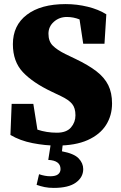

<svg xmlns="http://www.w3.org/2000/svg" viewBox="-20 -692 593 939"><path d="M257 20Q201 20 139.5 8Q78 -4 31 -32L37 -184H143L163 -58Q208 -43 258 -43Q305 -43 327 -68.5Q349 -94 349 -128Q349 -164 332.5 -184Q316 -204 278 -222L234 -243Q141 -287 92 -339Q43 -391 43 -476Q43 -568 111.5 -620Q180 -672 301 -672Q356 -672 409 -659Q462 -646 500 -622L491 -478H387L369 -597Q339 -609 307 -609Q270 -609 243.5 -585.5Q217 -562 217 -527Q217 -490 238 -469Q259 -448 299 -428L349 -404Q412 -374 451.5 -343.5Q491 -313 509.5 -275.5Q528 -238 528 -186Q528 -127 498.5 -80.5Q469 -34 409 -7Q349 20 257 20ZM216 90 231 -5H289L283 48Q342 59 364.5 82.5Q387 106 387 135Q387 175 351 201Q315 227 243 227Q218 227 198.5 223Q179 219 159 212L171 160Q200 170 226 170Q252 170 264 160.5Q276 151 276 135Q276 93 216 90Z"/></svg>

Font: Source Serif 4 Black
Style: Regular
Weight: 900
Designer: Frank Grießhammer
Foundry: Adobe
Version: Version 4.005;hotconv 1.1.0;makeotfexe 2.6.0